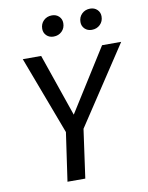

<svg xmlns="http://www.w3.org/2000/svg" viewBox="-96 -962 793 1030"><g transform="rotate(-10 300.5 -446.5)"><path d="M496.7 -689.1H600.8L320.8 -264.9L283.8 0H186.8L224.8 -263.9L64.8 -689.1H164.9L282.4 -348.6ZM249 -779.8Q225.9 -779.8 210.8 -794.4Q195.7 -809 195.7 -831.1Q195.7 -858.3 213.8 -875.9Q232 -893.5 259.1 -893.5Q282.3 -893.5 297.4 -878.9Q312.4 -864.3 312.4 -842.2Q312.4 -815 294.3 -797.4Q276.2 -779.8 249 -779.8ZM457.3 -779.8Q434.2 -779.8 419.1 -794.4Q404 -809 404 -831.1Q404 -858.3 422.1 -875.9Q440.3 -893.5 467.4 -893.5Q490.6 -893.5 505.7 -878.9Q520.8 -864.3 520.8 -842.2Q520.8 -815 502.6 -797.4Q484.5 -779.8 457.3 -779.8Z"/></g></svg>

Font: Fira Sans Variable
Style: Italic
Weight: 397
Italic angle: -8°
Designer: Carrois Corporate & Edenspiekermann AG
Foundry: Carrois Corporate GbR & Edenspiekermann AG
Version: Version 4.202